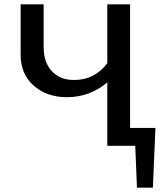

<svg xmlns="http://www.w3.org/2000/svg" viewBox="-20 -678 765 893"><path d="M703 -83 691 195H617L609 0H479V-295Q398 -226 291 -226Q198 -226 137 -279.5Q76 -333 76 -424V-658H183V-459Q183 -388 221 -347Q259 -306 324 -306Q421 -306 479 -384V-658H585V-83Z"/></svg>

Font: EauTestText Semibold
Style: Regular
Weight: 600
Designer: Christian Thalmann (Catharsis Fonts)
Version: Version 0.001;PS 000.001;hotconv 1.0.88;makeotf.lib2.5.64775